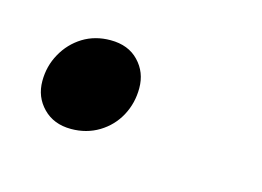

<svg xmlns="http://www.w3.org/2000/svg" viewBox="-34 -136 262 192"><g transform="rotate(15 97.5 -40.0)"><path d="M63 -88.5Q81.5 -88.5 92.2 -77.2Q103 -66 103 -49.5Q103 -34 96 -21Q89 -8 76.2 -0.2Q63.5 7.5 47.5 7.5Q29.5 7.5 18.5 -3.8Q7.5 -15 7.5 -31.5Q7.5 -47 14.8 -60Q22 -73 34.5 -80.8Q47 -88.5 63 -88.5Z"/></g></svg>

Font: Newsreader 24pt Light
Style: Italic
Weight: 300
Italic angle: -17°
Designer: Hugues Gentile
Foundry: Production Type
Version: Version 1.003